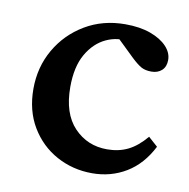

<svg xmlns="http://www.w3.org/2000/svg" viewBox="-58 -488 542 552"><g transform="rotate(10 213.0 -212.0)"><path d="M245.1 7.8Q188.5 7.8 141.1 -18.1Q93.8 -43.9 65.4 -91.3Q37.1 -138.7 37.1 -202.1Q37.1 -265.6 66.9 -317.4Q96.7 -369.1 148.4 -399.9Q200.2 -430.7 265.6 -430.7Q308.6 -430.7 339.4 -419.4Q370.1 -408.2 387.2 -390.1Q404.3 -372.1 404.3 -350.6Q404.3 -331.1 392.6 -320.3Q380.9 -309.6 362.3 -309.6Q344.7 -309.6 333 -315.9Q321.3 -322.3 303.7 -338.9L247.1 -393.6L286.1 -382.8Q251 -390.6 217.3 -375Q183.6 -359.4 162.1 -322.3Q140.6 -285.2 140.6 -225.6Q140.6 -148.4 179.2 -107.9Q217.8 -67.4 275.4 -67.4Q309.6 -67.4 336.4 -80.6Q363.3 -93.8 388.7 -124L416 -99.6Q388.7 -45.9 344.2 -19Q299.8 7.8 245.1 7.8Z"/></g></svg>

Font: Crimson Pro ExtraLight Medium
Style: Regular
Weight: 500
Version: Version 1.002